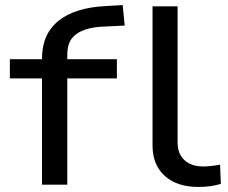

<svg xmlns="http://www.w3.org/2000/svg" viewBox="-20 -730 903 759"><path d="M146 0V-420H19V-496H167L146 -475V-498Q146 -595 211 -647.5Q276 -700 398 -706L465 -710L473 -629L393 -625Q352 -624 318.5 -613.5Q285 -603 265.5 -580Q246 -557 246 -511V-483L224 -496H442V-420H246V0ZM764 9Q680 9 631.5 -34.5Q583 -78 583 -155V-705H682V-166Q682 -137 694 -116Q706 -95 728.5 -83.5Q751 -72 783 -72Q798 -72 816 -74Q834 -76 850 -79L853 -3Q832 3 811 6Q790 9 764 9Z"/></svg>

Font: Nunito Sans 7pt Expanded
Style: Regular
Weight: 400
Width: 7
Designer: Vernon Adams
Foundry: Vernon Adams
Version: Version 3.101;gftools[0.9.27]